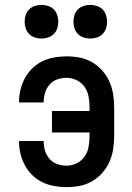

<svg xmlns="http://www.w3.org/2000/svg" viewBox="-20 -759 540 787"><path d="M253 8Q227 8 202 3.5Q177 -1 154 -12Q131 -23 112.5 -41Q94 -59 82 -81.5Q70 -104 64 -129Q58 -154 58 -179V-181H159V-180Q159 -160 164.5 -141.5Q170 -123 183 -108Q196 -93 214.5 -86.5Q233 -80 253 -80Q274 -80 294 -89.5Q314 -99 326.5 -117Q339 -135 343 -156.5Q347 -178 347 -200V-216H193V-304H347V-320Q347 -342 343 -363.5Q339 -385 326.5 -403Q314 -421 294 -430.5Q274 -440 253 -440Q233 -440 214.5 -433.5Q196 -427 183 -412Q170 -397 164.5 -378.5Q159 -360 159 -340V-339H58V-341Q58 -366 64 -391Q70 -416 82 -438.5Q94 -461 112.5 -479Q131 -497 154 -508Q177 -519 202 -523.5Q227 -528 253 -528Q280 -528 306.5 -523Q333 -518 356.5 -504.5Q380 -491 398.5 -470.5Q417 -450 428 -425.5Q439 -401 443.5 -374Q448 -347 448 -320V-200Q448 -173 443.5 -146Q439 -119 428 -94.5Q417 -70 398.5 -49.5Q380 -29 356.5 -15.5Q333 -2 306.5 3Q280 8 253 8ZM350 -601Q336 -601 322.5 -605.5Q309 -610 299.5 -619.5Q290 -629 285.5 -642.5Q281 -656 281 -670Q281 -684 285.5 -697.5Q290 -711 299.5 -720.5Q309 -730 322.5 -734.5Q336 -739 350 -739Q364 -739 377.5 -734.5Q391 -730 400.5 -720.5Q410 -711 414.5 -697.5Q419 -684 419 -670Q419 -656 414.5 -642.5Q410 -629 400.5 -619.5Q391 -610 377.5 -605.5Q364 -601 350 -601ZM150 -601Q136 -601 122.5 -605.5Q109 -610 99.5 -619.5Q90 -629 85.5 -642.5Q81 -656 81 -670Q81 -684 85.5 -697.5Q90 -711 99.5 -720.5Q109 -730 122.5 -734.5Q136 -739 150 -739Q164 -739 177.5 -734.5Q191 -730 200.5 -720.5Q210 -711 214.5 -697.5Q219 -684 219 -670Q219 -656 214.5 -642.5Q210 -629 200.5 -619.5Q191 -610 177.5 -605.5Q164 -601 150 -601Z"/></svg>

Font: Iosevka Curly Semibold
Style: Regular
Weight: 600
Monospace: yes
Designer: Belleve Invis
Foundry: Belleve Invis
Version: Version 22.1.2; ttfautohint (v1.8.4)